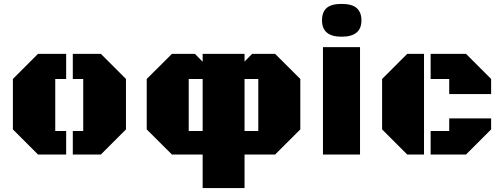

<svg xmlns="http://www.w3.org/2000/svg" viewBox="-20 -796 2588 989"><path d="M628.9 -129.4 499.5 0H355V-121.1H408.7V-389.2H355V-518.6H499.5L628.9 -389.2ZM264.6 -121.1H320.8V0H175.8L46.4 -129.4V-389.2L175.8 -518.6H320.8V-389.2H264.6Z M1023.9 -478V-518.6H1239.7V-479L1278.8 -518.6H1397L1526.9 -389.2V-129.4L1397 0H1239.7V172.9H1023.9V0H865.7L735.8 -129.4V-389.2L865.7 -518.6H983.9ZM1239.7 -389.2V-121.1H1310.5V-389.2ZM1023.9 -389.2H952.1V-121.1H1023.9Z M1834.5 0H1643.6V-553.2H1834.5ZM1638.7 -690.9Q1638.7 -733.9 1662.6 -754.9Q1686.5 -775.9 1739.7 -775.9Q1793 -775.9 1817.4 -754.4Q1841.8 -732.9 1841.8 -690.9Q1841.8 -606.9 1739.7 -606.9Q1638.7 -606.9 1638.7 -690.9Z M2164.1 0H2077.6L1948.2 -129.4V-389.2L2077.6 -518.6H2164.1ZM2198.2 -389.2V-518.6H2380.4L2509.8 -389.2V-311.5H2293.9V-389.2ZM2198.2 0V-121.1H2293.9V-186H2509.8V-129.4L2380.4 0Z"/></svg>

Font: Black Ops One [rus by aLiNcE]
Style: Regular
Weight: 400
Designer: James Grieshaber
Foundry: James Grieshaber
Version: Version 1.002;May 25, 2024;FontCreator 13.0.0.2680 64-bit